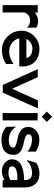

<svg xmlns="http://www.w3.org/2000/svg" viewBox="916 -1624 725 2596"><g transform="rotate(90 1278.0 -326.5)"><path d="M355 -329Q326 -359 301 -365Q276 -371 263 -371Q247 -371 231.5 -368.5Q216 -366 201 -358.5Q186 -351 173 -336.5Q160 -322 149 -298V0H50V-475H150V-435Q206 -480 264 -480Q290 -480 312.5 -473.5Q335 -467 355 -456Z M763 -321Q763 -337 753 -352Q743 -367 726.5 -378Q710 -389 688 -396Q666 -403 641 -403Q596 -403 560 -379.5Q524 -356 507 -321ZM877 -225H499Q505 -196 520.5 -171Q536 -146 558.5 -128Q581 -110 610 -99.5Q639 -89 671 -89Q723 -89 768.5 -106Q814 -123 846 -150V-46Q805 -20 756.5 -5Q708 10 656 10Q602 10 554.5 -11Q507 -32 472 -68Q437 -104 416.5 -152.5Q396 -201 396 -255Q396 -305 415.5 -349Q435 -393 468.5 -426Q502 -459 546.5 -478.5Q591 -498 642 -498Q690 -498 736 -483Q782 -468 816 -435Q850 -402 867.5 -350Q885 -298 877 -225Z M1447 -477 1233 -2H1129L915 -475H1024L1180 -129L1338 -477Z M1608 0H1509V-474H1608ZM1629 -598 1559 -528 1489 -598 1559 -669Z M2074 -146Q2074 -100 2057.5 -69Q2041 -38 2013.5 -19Q1986 0 1948.5 8Q1911 16 1869 16Q1818 16 1773.5 -1.5Q1729 -19 1694 -51V-186Q1718 -138 1764 -111Q1810 -84 1867 -84Q1875 -84 1893 -84.5Q1911 -85 1929 -90.5Q1947 -96 1961 -107.5Q1975 -119 1975 -142Q1975 -163 1954.5 -173.5Q1934 -184 1903 -191L1836 -206Q1800 -214 1769 -230Q1738 -246 1717.5 -274Q1697 -302 1697 -351Q1697 -381 1710.5 -407.5Q1724 -434 1747 -454Q1770 -474 1801 -485.5Q1832 -497 1867 -497Q1912 -497 1953.5 -484.5Q1995 -472 2030 -450V-335Q2001 -363 1959 -380Q1917 -397 1867 -397Q1838 -397 1817.5 -388Q1797 -379 1797 -351Q1797 -327 1817.5 -315Q1838 -303 1869 -295.5Q1900 -288 1935.5 -280.5Q1971 -273 2002 -258Q2033 -243 2053.5 -217Q2074 -191 2074 -146Z M2415 -106V-200Q2377 -200 2343 -197Q2309 -194 2284 -186.5Q2259 -179 2244.5 -165Q2230 -151 2230 -129Q2230 -97 2257.5 -88Q2285 -79 2324 -79Q2346 -79 2370.5 -86.5Q2395 -94 2415 -106ZM2515 0H2415V-25Q2389 -8 2356.5 1Q2324 10 2297 10Q2263 10 2233.5 -0.5Q2204 -11 2182 -30Q2160 -49 2147 -73.5Q2134 -98 2134 -127Q2134 -160 2148.5 -190Q2163 -220 2196.5 -242Q2230 -264 2283.5 -277Q2337 -290 2415 -290Q2415 -316 2411 -336.5Q2407 -357 2396 -370.5Q2385 -384 2366 -391Q2347 -398 2318 -398Q2275 -398 2236 -383.5Q2197 -369 2155 -331H2145L2183 -457Q2211 -475 2249 -486.5Q2287 -498 2322 -498Q2348 -498 2381.5 -491.5Q2415 -485 2444.5 -464Q2474 -443 2494.5 -402.5Q2515 -362 2515 -295Z"/></g></svg>

Font: Railway
Style: Regular
Weight: 400
Version: 1.000